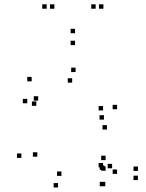

<svg xmlns="http://www.w3.org/2000/svg" viewBox="-20 -828 660 870"><path d="M457 16V-4H437V16ZM605 -12V-32H585V-12ZM605 -53.5V-73.5H585V-53.5ZM488 -65.5V-85.5H468V-65.5ZM510.5 -40V-60H490.5V-40ZM510.5 -333V-353H490.5V-333ZM322.5 -501.5V-521.5H302.5V-501.5ZM123.5 -459.5V-479.5H103.5V-459.5ZM103.5 -360V-380H83.5V-360ZM144.5 -348.5V-368.5H124.5V-348.5ZM153 -372V-392H133V-372ZM307 -453.5V-473.5H287V-453.5ZM447 -327.5V-347.5H427V-327.5ZM447 -69.5V-89.5H427V-69.5ZM452 -58.5V-78.5H432V-58.5ZM452 16V-4H432V16ZM458.5 -54.5V-74.5H438.5V-54.5ZM458.5 -102.5V-122.5H438.5V-102.5ZM258.5 -31V-51H238.5V-31ZM149 -118V-138H129V-118ZM464.5 -241V-261H444.5V-241ZM451 -286V-306H431V-286ZM77 -112.5V-132.5H57V-112.5ZM243 21.5V1.5H223V21.5ZM448.5 -788.5V-808.5H428.5V-788.5ZM413.5 -788.5V-808.5H393.5V-788.5ZM320 -677.5V-697.5H300V-677.5ZM226.5 -788.5V-808.5H206.5V-788.5ZM191.5 -788.5V-808.5H171.5V-788.5ZM320 -623.5V-643.5H300V-623.5Z"/></svg>

Font: Monaspace Xenon Dots Var
Style: Regular
Weight: 400
Designer: Riley Cran and the Lettermatic Team
Version: Version 1.100 (Monaspace Xenon Dots)